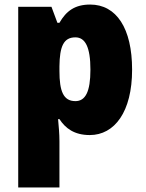

<svg xmlns="http://www.w3.org/2000/svg" viewBox="-20 -583 639 843"><path d="M376 -563C309 -563 271 -535 241 -483H232L206 -553H60V240H241V37C241 4 238 -26 235 -60H241C267 -20 306 10 374 10C483 10 560 -92 560 -277C560 -459 491 -563 376 -563ZM311 -419C354 -419 377 -377 377 -277C377 -180 355 -139 311 -139C258 -139 241 -183 241 -271V-292C242 -379 259 -419 311 -419Z"/></svg>

Font: Noto Sans Armenian SemiCondensed Black
Style: Regular
Weight: 900
Width: 4
Designer: Monotype Design Team
Foundry: Monotype Imaging Inc.
Version: Version 2.008